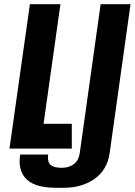

<svg xmlns="http://www.w3.org/2000/svg" viewBox="-20 -706 640 912"><path d="M246 186Q152 186 110 149Q68 112 74 43L76 28H209L208 38Q206 66 221.5 78.5Q237 91 274 91Q308 91 331 73.5Q354 56 359 20L458 -686H600L501 20Q490 100 430 143Q370 186 283 186ZM25 0 122 -686H267L187 -118H321V0Z"/></svg>

Font: Chivo Mono Medium SemiBold
Style: Italic
Weight: 600
Italic angle: -8.05°
Monospace: yes
Version: Version 1.008